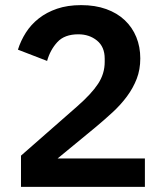

<svg xmlns="http://www.w3.org/2000/svg" viewBox="-20 -730 640 750"><path d="M546 0H62V-122L281 -314Q337 -363 363 -402.5Q389 -442 389 -488V-501Q389 -547 359 -571.5Q329 -596 286 -596Q232 -596 204 -565.5Q176 -535 164 -492L50 -536Q61 -571 81 -602.5Q101 -634 131.5 -658Q162 -682 203 -696Q244 -710 297 -710Q352 -710 395 -694.5Q438 -679 467.5 -651Q497 -623 512.5 -585Q528 -547 528 -502Q528 -458 514 -422Q500 -386 476 -353.5Q452 -321 420 -291.5Q388 -262 352 -232L205 -111H546Z"/></svg>

Font: IBM Plex Sans Devanagari SemiBold
Style: Regular
Weight: 600
Designer: Mike Abbink, Paul van der Laan, Pieter van Rosmalen, Erin McLaughlin
Foundry: Bold Monday
Version: Version 1.1